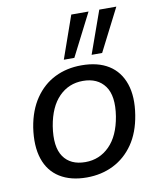

<svg xmlns="http://www.w3.org/2000/svg" viewBox="-85 -821 746 898"><g transform="rotate(-10 288.0 -372.5)"><path d="M255 9Q179 9 127.5 -23Q76 -55 55.5 -116.5Q35 -178 48 -265Q61 -345 99 -400.5Q137 -456 193.5 -484Q250 -512 320 -512Q398 -512 449 -480Q500 -448 521 -386.5Q542 -325 528 -239Q515 -158 477 -103Q439 -48 382 -19.5Q325 9 255 9ZM261 -63Q328 -63 375.5 -110.5Q423 -158 438 -249Q453 -344 418.5 -391.5Q384 -439 314 -439Q247 -439 200.5 -392Q154 -345 139 -255Q124 -159 157 -111Q190 -63 261 -63ZM376 -552 448 -754H529L426 -552ZM244 -552 315 -754H397L294 -552Z"/></g></svg>

Font: Mulish ExtraLight Medium
Style: Italic
Weight: 500
Italic angle: -9°
Version: Version 3.603